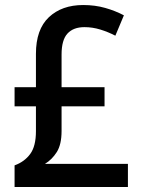

<svg xmlns="http://www.w3.org/2000/svg" viewBox="-20 -744 563 764"><path d="M311 -724Q358 -724 398.5 -712.5Q439 -701 473 -683L439 -602Q410 -617 379 -626.5Q348 -636 316 -636Q272 -636 248.5 -610.5Q225 -585 225 -527V-397H396V-321H225V-223Q225 -169 206 -139Q187 -109 159 -92H489V0H38V-86Q77 -100 100 -131Q123 -162 123 -222V-321H38V-397H123V-530Q123 -627 174.5 -675.5Q226 -724 311 -724Z"/></svg>

Font: Noto Sans Sinhala UI SemiCondensed Medium
Style: Regular
Weight: 500
Width: 4
Designer: Jelle Bosma - Monotype Design Team
Foundry: Monotype Imaging Inc.
Version: Version 2.006; ttfautohint (v1.8.4.7-5d5b)